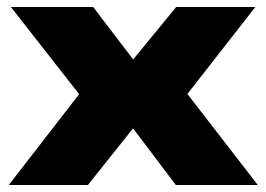

<svg xmlns="http://www.w3.org/2000/svg" viewBox="-20 -526 757 546"><path d="M5 0 246 -311 253 -197 11 -506H245L364 -350H353L481 -506H706L464 -196L471 -313L713 0H480L353 -168H364L230 0Z"/></svg>

Font: Nunito Sans 7pt Expanded Black
Style: Regular
Weight: 900
Width: 7
Designer: Vernon Adams
Foundry: Vernon Adams
Version: Version 3.101;gftools[0.9.27]